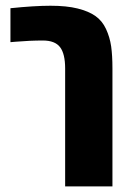

<svg xmlns="http://www.w3.org/2000/svg" viewBox="-20 -662 461 682"><path d="M17.1 -632.8Q102.1 -641.6 159.4 -641.6Q216.8 -641.6 255.9 -631.8Q294.9 -622.1 319.1 -605Q343.3 -587.9 356.7 -558.8Q370.1 -529.8 374.8 -497.6Q379.4 -465.3 379.4 -418.5V0H211.4V-418.9Q211.4 -470.7 193.4 -494.4Q175.3 -518.1 132.3 -518.1Q86.4 -518.1 34.2 -513.7L17.1 -512.2Z"/></svg>

Font: Open Sans Hebrew Condensed Extra Bold
Style: Regular
Weight: 800
Width: 3
Foundry: Ascender Corporation, Yanek Iontef
Version: Version 2.001;PS 002.001;hotconv 1.0.70;makeotf.lib2.5.58329